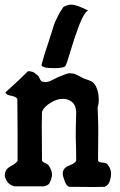

<svg xmlns="http://www.w3.org/2000/svg" viewBox="-23 -791 502 806"><path d="M346.7 -747.1Q329.1 -737.3 309.1 -684.6Q289.1 -631.8 272.9 -576.7Q256.8 -521.5 252 -514.6Q246.1 -504.9 204.1 -504.9Q151.4 -504.9 151.4 -518.6V-519.5Q161.1 -557.6 179.7 -611.3Q185.5 -627.9 192.4 -650.9Q199.2 -673.8 203.6 -686.5Q208 -699.2 217.8 -719.2Q227.5 -739.3 243.2 -761.7Q259.8 -771.5 277.3 -771.5Q297.9 -771.5 346.7 -747.1ZM374 -437.5Q391.6 -412.1 391.6 -373Q391.6 -352.5 386.7 -340.8Q389.6 -280.3 389.6 -243.2Q389.6 -224.6 389.2 -193.8Q388.7 -163.1 388.7 -147.5V-116.2Q392.6 -109.4 407.7 -108.4Q422.9 -107.4 427.7 -101.6Q443.4 -83 443.4 -61.5Q443.4 -49.8 438.5 -33.2Q434.6 -15.6 417 -6.8Q394.5 -5.9 368.2 -5.9Q325.2 -5.9 266.6 -6.8Q255.9 -11.7 250 -27.3Q240.2 -52.7 240.2 -60.5Q240.2 -70.3 244.1 -78.1Q250 -89.8 271 -97.7Q292 -105.5 296.9 -116.2Q296.9 -140.6 296.4 -164.6Q295.9 -188.5 295.4 -201.2Q294.9 -213.9 294.9 -221.7Q294.9 -234.4 295.4 -261.2Q295.9 -288.1 296.9 -324.2Q293.9 -346.7 285.2 -357.4Q270.5 -373 248 -376H240.2Q216.8 -376 192.4 -361.3Q163.1 -344.7 153.3 -322.3Q152.3 -299.8 152.3 -262.7Q152.3 -248 152.8 -202.1Q153.3 -156.2 153.3 -116.2Q157.2 -110.4 167.5 -106Q177.7 -101.6 181.6 -96.7Q195.3 -74.2 195.3 -58.6Q195.3 -49.8 192.4 -41Q186.5 -20.5 178.7 -15.6Q172.9 -11.7 161.1 -8.8H108.4H37.1Q17.6 -14.6 8.8 -26.4Q-2.9 -43 -2.9 -56.6Q-2.9 -62.5 0 -70.3Q3.9 -84 24.4 -94.7Q44.9 -105.5 50.8 -116.2V-164.1V-227.5Q50.8 -297.9 49.8 -376Q43.9 -385.7 22.9 -389.2Q2 -392.6 0 -403.3Q59.6 -457 94.7 -492.2Q99.6 -492.2 103 -491.7Q106.4 -491.2 109.9 -490.2Q113.3 -489.3 115.2 -488.8Q117.2 -488.3 120.1 -486.3Q123 -484.4 124 -483.4Q125 -482.4 128.4 -479.5Q131.8 -476.6 133.8 -475.6Q138.7 -472.7 143.6 -461.4Q148.4 -450.2 155.3 -448.2Q165 -446.3 168 -446.3Q180.7 -446.3 201.7 -457.5Q222.7 -468.8 229.5 -470.7Q235.4 -472.7 243.2 -476.1Q251 -479.5 257.3 -481.4Q263.7 -483.4 271.5 -483.4Q282.2 -483.4 290.5 -480.5Q298.8 -477.5 312 -470.2Q325.2 -462.9 330.1 -460.9Q335 -459 345.7 -455.6Q356.4 -452.1 362.8 -448.2Q369.1 -444.3 374 -437.5Z"/></svg>

Font: LPEducational
Style: Medium
Weight: 500
Designer: Based on Essays1743, by John Stracke, which says:

Based on the typeface in a 1743 English translation of the essays of 
Version: Version 001.204